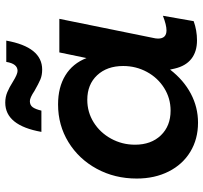

<svg xmlns="http://www.w3.org/2000/svg" viewBox="-42 -744 792 749"><g transform="rotate(-90 354.5 -370.0)"><path d="M457 -602Q435 -602 418.5 -609Q402 -616 374 -632Q347 -650 334 -650Q318 -650 310 -638.5Q302 -627 297 -605H214Q239 -746 328 -746Q350 -746 369 -738Q388 -730 410 -716Q439 -698 452 -698Q480 -698 487 -742H570Q545 -602 457 -602ZM32 -233Q32 -319 70 -389Q108 -459 174 -499.5Q240 -540 321 -540Q388 -540 434.5 -511.5Q481 -483 502 -429L524 -535H655L581 -171Q578 -159 578 -150Q578 -117 610 -117Q631 -117 667 -131L646 -11Q610 2 571 2Q527 2 499 -20Q471 -42 461 -85L457 -103Q416 -50 363 -22Q310 6 250 6Q186 6 136.5 -24Q87 -54 59.5 -108.5Q32 -163 32 -233ZM471 -286Q471 -349 435 -387.5Q399 -426 339 -426Q291 -426 251 -401Q211 -376 187.5 -333Q164 -290 164 -240Q164 -177 200.5 -139Q237 -101 297 -101Q345 -101 385 -126Q425 -151 448 -193.5Q471 -236 471 -286Z"/></g></svg>

Font: TypoPRO Montserrat Alternates
Style: Italic
Weight: 500
Italic angle: -11.3°
Designer: Julieta Ulanovsky
Foundry: Julieta Ulanovsky
Version: Version 6.001